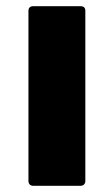

<svg xmlns="http://www.w3.org/2000/svg" viewBox="-20 -601 362 621"><path d="M240 0C250 0 256 -6 256 -16V-566C256 -576 251 -581 240 -581H88C78 -581 72 -576 72 -566V-16C72 -6 78 0 88 0Z"/></svg>

Font: LINE Seed Sans TH ExtraBold
Style: Regular
Weight: 800
Designer: Dalton Maag Ltd | Thai characters by Cadson Demak Co.,Ltd.
Foundry: Dalton Maag Ltd
Version: Version 1.003